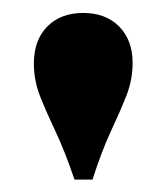

<svg xmlns="http://www.w3.org/2000/svg" viewBox="-20 -630 261 301"><path d="M96.8 -348.4Q81.5 -393.5 66.9 -424.2Q52.4 -454.8 42.7 -479.4Q33.1 -504 33.1 -530.6Q33.1 -566.9 54 -588.3Q75 -609.7 110.5 -609.7Q146 -609.7 166.9 -588.3Q187.9 -566.9 187.9 -531.5Q187.9 -504.8 178.2 -480.2Q168.5 -455.6 154 -424.6Q139.5 -393.5 125 -348.4Z"/></svg>

Font: Playfair 9pt Black
Style: Regular
Weight: 900
Designer: Claus Eggers Sørensen
Foundry: Claus Eggers Sørensen
Version: Version 2.203